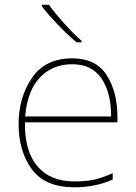

<svg xmlns="http://www.w3.org/2000/svg" viewBox="-20 -786 580 816"><path d="M287 -538Q172 -538 115.5 -454.5Q59 -371 59 -259Q59 -143 115.5 -66.5Q172 10 296 10Q386 10 459 -23V-50Q412 -29 378 -22Q344 -15 296 -15Q193 -15 138.5 -80Q84 -145 86 -266H479V-291Q479 -395 433.5 -466.5Q388 -538 287 -538ZM287 -513Q371 -513 412 -451.5Q453 -390 452 -291H87Q96 -400 149.5 -456.5Q203 -513 287 -513ZM188 -766H158V-759Q184 -725 225 -682Q266 -639 306 -606H327V-612Q293 -642 251.5 -688Q210 -734 188 -766Z"/></svg>

Font: Noto Sans UI Thin
Style: Regular
Weight: 250
Designer: Monotype Design Team
Foundry: Monotype Imaging Inc.
Version: Version 1.901